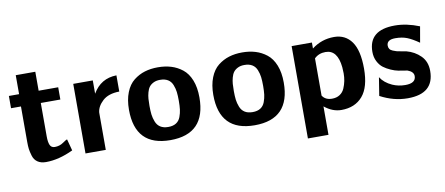

<svg xmlns="http://www.w3.org/2000/svg" viewBox="-68 -869 3007 1296"><g transform="rotate(-10 1436.0 -220.5)"><path d="M14 -388V-472H84V-602H218V-472H352V-388H218V-159Q218 -120 227 -99.5Q236 -79 260 -79Q293 -79 318.5 -97Q344 -115 350 -115L371 -36Q272 11 184 11Q149 11 126.5 -4.5Q104 -20 95.5 -48.5Q87 -77 84.5 -96.5Q82 -116 82 -144V-388Z M456 0V-477H590V-430V-386Q645 -481 753 -483V-372Q678 -371 638.5 -334.5Q599 -298 595 -256V0Z M796 -239Q796 -307 816 -357.5Q836 -408 871 -435.5Q906 -463 947 -475.5Q988 -488 1037 -488Q1086 -488 1127.5 -475.5Q1169 -463 1204 -435.5Q1239 -408 1259 -358Q1279 -308 1279 -239Q1279 11 1037 11Q796 11 796 -239ZM937 -241Q937 -206 940 -181.5Q943 -157 953 -131.5Q963 -106 984 -92.5Q1005 -79 1038 -79Q1071 -79 1092 -92.5Q1113 -106 1122.5 -131.5Q1132 -157 1135 -181.5Q1138 -206 1138 -241Q1138 -277 1135 -301.5Q1132 -326 1122 -351Q1112 -376 1091 -389Q1070 -402 1037 -402Q1011 -402 992 -392.5Q973 -383 962.5 -369Q952 -355 946 -332.5Q940 -310 938.5 -289.5Q937 -269 937 -241Z M1374 -239Q1374 -307 1394 -357.5Q1414 -408 1449 -435.5Q1484 -463 1525 -475.5Q1566 -488 1615 -488Q1664 -488 1705.5 -475.5Q1747 -463 1782 -435.5Q1817 -408 1837 -358Q1857 -308 1857 -239Q1857 11 1615 11Q1374 11 1374 -239ZM1515 -241Q1515 -206 1518 -181.5Q1521 -157 1531 -131.5Q1541 -106 1562 -92.5Q1583 -79 1616 -79Q1649 -79 1670 -92.5Q1691 -106 1700.5 -131.5Q1710 -157 1713 -181.5Q1716 -206 1716 -241Q1716 -277 1713 -301.5Q1710 -326 1700 -351Q1690 -376 1669 -389Q1648 -402 1615 -402Q1589 -402 1570 -392.5Q1551 -383 1540.5 -369Q1530 -355 1524 -332.5Q1518 -310 1516.5 -289.5Q1515 -269 1515 -241Z M1952 161V-472H2091V-431Q2158 -483 2244 -483Q2321 -483 2364 -423Q2407 -363 2407 -238Q2407 -111 2354.5 -50Q2302 11 2209 11Q2148 11 2093 -34V161ZM2093 -363V-311V-108Q2114 -75 2160 -75Q2191 -75 2213 -89.5Q2235 -104 2245.5 -128.5Q2256 -153 2261 -178Q2266 -203 2266 -230Q2266 -244 2264 -272Q2252 -393 2170 -393Q2123 -393 2093 -363Z M2476 -38 2496 -163Q2522 -122 2575 -98Q2616 -80 2663 -80Q2735 -80 2735 -129Q2735 -159 2693 -174L2673 -177Q2653 -180 2631.5 -184Q2610 -188 2582.5 -200Q2555 -212 2533.5 -228Q2512 -244 2497 -273Q2482 -302 2482 -339Q2482 -488 2661 -488Q2742 -488 2829 -453L2810 -344Q2764 -376 2730 -389.5Q2696 -403 2650 -403Q2591 -403 2591 -362Q2591 -349 2597.5 -339.5Q2604 -330 2618.5 -324Q2633 -318 2643.5 -315Q2654 -312 2676.5 -308.5Q2699 -305 2708 -303Q2765 -288 2804.5 -248.5Q2844 -209 2844 -145Q2844 11 2664 11Q2568 11 2476 -38Z"/></g></svg>

Font: Coval
Style: Heavy
Weight: 900
Foundry: Context Ltd
Version: Version 001.000